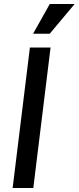

<svg xmlns="http://www.w3.org/2000/svg" viewBox="-20 -937 392 957"><path d="M43 0 129 -700H232L146 0ZM228 -769H145L228 -917H352Z"/></svg>

Font: Inclusive Sans Medium
Style: Italic
Weight: 500
Italic angle: -7°
Designer: Olivia King
Foundry: Olivia King
Version: Version 2.004